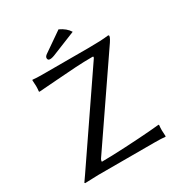

<svg xmlns="http://www.w3.org/2000/svg" viewBox="-191 -948 1005 1078"><g transform="rotate(-30 311.0 -408.5)"><path d="M348.1 -819.8Q391.1 -799.8 410.2 -768.1L266.1 -710Q238.3 -697.8 224.1 -698.2Q209 -698.2 209 -712.9Q209 -724.1 224.1 -733.9ZM187 -54.2Q245.1 -54.2 340.1 -59.1Q435.1 -64 501 -69.3L566.9 -75.2L568.8 -71.8Q566.9 -55.7 566.9 -39.1Q566.9 -27.8 568.8 0L566.9 2.9Q543 0 496.1 0H132.8L45.9 2.9L43 -1Q48.8 -8.8 57.9 -22.5Q66.9 -36.1 68.8 -38.1L438 -579.1Q445.8 -591.3 435.1 -590.8Q379.9 -590.8 325 -587.4Q270 -584 199.5 -578.6Q128.9 -573.2 80.1 -569.8L78.1 -573.2Q80.1 -589.4 80.1 -606Q80.1 -617.2 78.1 -645L80.1 -647.9Q104 -645 141.1 -645H444.8Q525.9 -645 570.8 -650.9Q576.7 -650.9 577.1 -645Q577.1 -632.8 546.9 -590.8L191.9 -71.8Q187 -65.4 187 -54.2Z"/></g></svg>

Font: Biolilbert
Style: Regular
Weight: 400
Designer: Philipp H. Poll
Foundry: Philipp H. Poll
Version: Version 1.1.0